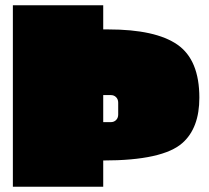

<svg xmlns="http://www.w3.org/2000/svg" viewBox="-20 -711 794 731"><path d="M29 0V-691H373V-599H392Q572 -599 655.5 -541Q739 -483 739 -339Q739 -224 675 -167Q600 -100 373 -100V0ZM373 -246H402Q414 -246 422 -254Q430 -262 430 -275V-320Q430 -333 422 -341Q414 -349 402 -349H373Z"/></svg>

Font: Erica One
Style: Regular
Weight: 400
Designer: Miguel Hernandez
Foundry: Miguel Hernandez
Version: Version 1.003